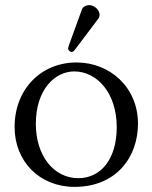

<svg xmlns="http://www.w3.org/2000/svg" viewBox="-20 -718 595 750"><path d="M270 -439C359 -439 436 -355 436 -221C436 -98 375 -22 286 -22C189 -22 120 -111 120 -234C120 -369 195 -439 270 -439ZM519 -235C519 -377 409 -474 279 -474C140 -474 37 -369 37 -222C37 -86 136 12 271 12C435 12 519 -105 519 -235ZM328 -698C317 -698 304 -692 300 -681L248 -538C247 -535 246 -530 246 -529C246 -522 253 -515 261 -515C265 -515 269 -519 272 -523L364 -645C368 -650 369 -655 369 -660C369 -680 348 -698 328 -698Z"/></svg>

Font: Linux Libertine O C
Style: Regular
Weight: 400
Designer: Philipp H. Poll
Foundry: Philipp H. Poll
Version: Version 4.0.3